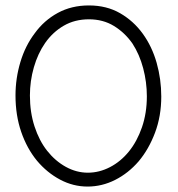

<svg xmlns="http://www.w3.org/2000/svg" viewBox="-20 -678 656 706"><path d="M490 -85Q527 -129 550 -190Q573 -251 573 -323Q573 -387 556 -447Q539 -507 505 -554Q471 -601 421.5 -629.5Q372 -658 307 -658Q243 -658 192.5 -630.5Q142 -603 108 -556Q73 -510 55 -450Q37 -390 37 -327Q37 -254 58 -193Q79 -132 116 -87Q153 -43 201 -17.5Q249 8 302 8Q355 8 403.5 -16.5Q452 -41 490 -85ZM153 -124Q124 -161 107 -213Q90 -265 90 -327Q90 -380 104.5 -430.5Q119 -481 146 -520Q174 -560 214.5 -583.5Q255 -607 307 -607Q359 -607 399 -582.5Q439 -558 467 -518Q493 -478 506.5 -427Q520 -376 520 -324Q520 -262 502 -210Q484 -158 454 -121Q424 -84 384.5 -63.5Q345 -43 303 -43Q261 -43 222 -64.5Q183 -86 153 -124Z"/></svg>

Font: Josefin Slab Medium
Style: Regular
Weight: 500
Designer: Santiago Orozco
Foundry: Typemade
Version: Version 2.000